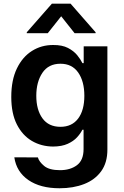

<svg xmlns="http://www.w3.org/2000/svg" viewBox="-20 -789 665 1030"><path d="M299.7 220.9Q196 220.9 132.1 176.7Q68.2 132.5 56.8 55L183.2 55.4Q189.3 78.1 216.6 101Q244 123.9 301.8 123.9Q356.9 123.9 392.6 97.3Q428.3 70.7 428.3 10.7V-93H421.9Q412.3 -73.2 393.3 -52.4Q374.3 -31.6 343 -17.4Q311.8 -3.2 264.9 -2.8Q202.1 -3.2 151.3 -32.8Q100.5 -62.5 70.5 -121.4Q40.5 -180.4 40.5 -269.2Q40.5 -359.4 70.5 -421.5Q100.5 -483.7 151.5 -515.8Q202.4 -547.9 265.3 -547.6Q313.6 -547.9 344.6 -531.8Q375.7 -515.6 394.2 -492.9Q412.6 -470.2 422.2 -450.3H429V-540.5H556.1V13.8Q556.1 83.8 522.7 129.8Q489.3 175.8 431.5 198.3Q373.6 220.9 299.7 220.9ZM304.3 -108.7Q365.8 -108.7 399.1 -152.9Q432.5 -197.1 432.5 -275.2Q432.5 -352.6 399.5 -399.9Q366.5 -447.1 304.3 -447.1Q240.1 -447.1 207.4 -398.3Q174.7 -349.4 174.7 -275.2Q174.7 -199.9 207.7 -154.3Q240.8 -108.7 304.3 -108.7ZM236.2 -610.8H123.6V-615.8L258.2 -769.2H358.7L492.9 -615.8V-610.8H380.3L308.2 -701.7Z"/></svg>

Font: Inter Zeller Semi Bold
Style: Regular
Weight: 600
Designer: Rasmus Andersson; Joe Bland
Foundry: zeller
Version: Version 3.015;git-dec3a8cb1